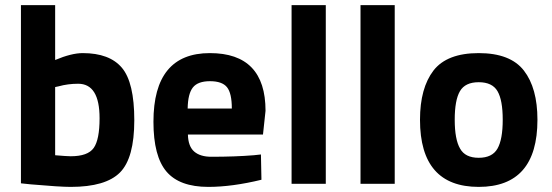

<svg xmlns="http://www.w3.org/2000/svg" viewBox="-20 -720 2161 752"><path d="M304 -512Q409 -512 457.5 -454.5Q506 -397 506 -249Q506 -101 450 -44.5Q394 12 257 12Q214 12 100 2L62 -2V-700H196V-485Q260 -512 304 -512ZM257 -108Q324 -108 347 -140.5Q370 -173 370 -257Q370 -392 286 -392Q246 -392 210 -382L196 -379V-112Q242 -108 257 -108Z M716 -193Q717 -147 740.5 -126.5Q764 -106 808 -106Q901 -106 974 -112L1002 -115L1004 -16Q889 12 796 12Q683 12 632 -48Q581 -108 581 -243Q581 -512 802 -512Q1020 -512 1020 -286L1010 -193ZM888 -295Q888 -355 869 -378.5Q850 -402 802.5 -402Q755 -402 735.5 -377.5Q716 -353 715 -295Z M1122 0V-700H1256V0Z M1392 0V-700H1526V0Z M1678 -444Q1731 -512 1855 -512Q1979 -512 2032 -443.5Q2085 -375 2085 -251Q2085 12 1855 12Q1625 12 1625 -251Q1625 -375 1678 -444ZM1782 -138Q1802 -102 1855 -102Q1908 -102 1928.5 -138Q1949 -174 1949 -251Q1949 -328 1928.5 -363Q1908 -398 1855 -398Q1802 -398 1781.5 -363Q1761 -328 1761 -251Q1761 -174 1782 -138Z"/></svg>

Font: Titillium Web[RUS by Daymarius]
Style: Bold
Weight: 700
Designer: Cyrillization by Daymarius
Foundry: Cyrillization by Daymarius
Version: Version 1.002 September 11, 2018